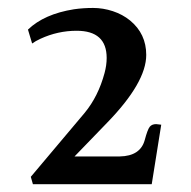

<svg xmlns="http://www.w3.org/2000/svg" viewBox="-20 -473 490 493"><path d="M253.9 -324.2Q253.9 -394 176.8 -394Q128.4 -394 84 -373.5Q71.3 -367.7 62.5 -361.3L51.8 -397Q93.3 -437 169.9 -449.2Q193.4 -452.6 219 -452.6Q244.6 -452.6 269.8 -444.3Q294.9 -436 314 -420.4Q355.5 -386.2 355.5 -332Q355.5 -261.2 254.9 -157.7L171.4 -71.3H287.6Q340.3 -72.3 351.6 -113.3Q358.9 -140.6 364.5 -147.5Q370.1 -154.3 380.9 -154.3L394 -152.8L369.6 0H64.5L59.1 -19L197.3 -183.1Q232.4 -225.6 248.5 -285.6Q253.9 -305.7 253.9 -324.2Z"/></svg>

Font: RadleyRegular
Style: Regular
Weight: 400
Designer: vernon adams
Foundry: vernon adams
Version: Version 1.000;PS 001.001;hotconv 1.0.56